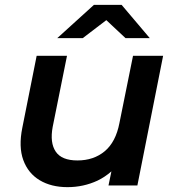

<svg xmlns="http://www.w3.org/2000/svg" viewBox="-20 -764 721 791"><path d="M258 7Q191 7 143.5 -21.5Q96 -50 76 -104.5Q56 -159 72 -238L131 -534H256L197 -241Q185 -176 209.5 -139.5Q234 -103 299 -103Q366 -103 411.5 -141Q457 -179 472 -257L528 -534H652L546 0H427L439 -58Q413 -35 382 -20Q324 7 258 7ZM216 -607 367 -744H481L597 -607H497L418 -681L321 -607Z"/></svg>

Font: Montserrat Thin SemiBold
Style: Italic
Weight: 600
Italic angle: -11.3°
Version: Version 9.000